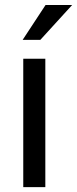

<svg xmlns="http://www.w3.org/2000/svg" viewBox="-20 -770 317 790"><path d="M166.5 0H75.7V-528.3H166.5ZM167.5 -749.5H276.9L146 -606H73.2Z"/></svg>

Font: SteelSelectRoboto
Style: Roboto-Regular
Weight: 400
Designer: Google
Version: Version 2.137; 2017